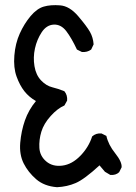

<svg xmlns="http://www.w3.org/2000/svg" viewBox="-20 -741 540 764"><path d="M207 3.9Q156.2 0 124 -27.8Q91.8 -55.7 74.2 -90.8Q56.6 -126 60.5 -172.9Q64.5 -219.7 79.1 -261.7Q93.8 -303.7 123 -338.9Q95.7 -354.5 77.1 -377.9Q58.6 -401.4 45.9 -436.5Q33.2 -471.7 37.1 -520Q41 -568.4 58.6 -607.4Q76.2 -646.5 101.6 -676.8Q127 -707 154.3 -714.8Q181.6 -722.7 219.2 -719.7Q256.8 -716.8 291 -676.8Q325.2 -636.7 337.9 -614.3Q350.6 -591.8 352.5 -564.5L342.8 -543.9Q327.1 -532.2 305.7 -534.2L286.1 -543.9Q264.6 -589.8 243.7 -617.2Q222.7 -644.5 193.8 -643.1Q165 -641.6 146 -612.8Q127 -584 119.1 -548.3Q111.3 -512.7 117.2 -477.5Q123 -442.4 143.6 -420.9Q164.1 -399.4 188.5 -393.6Q212.9 -387.7 236.3 -377.9Q249 -362.3 247.1 -340.8L236.3 -321.3Q209 -309.6 181.6 -279.3Q154.3 -249 144.5 -216.8Q134.8 -184.6 136.7 -152.3Q138.7 -120.1 164.1 -98.6Q189.5 -77.1 228 -82Q266.6 -86.9 299.8 -121.1Q333 -155.3 346.7 -198.2Q362.3 -211.9 383.8 -210L403.3 -200.2Q411.1 -165 438.5 -130.9Q465.8 -96.7 463.9 -75.2L454.1 -55.7Q440.4 -43 418.9 -44.9L397.5 -57.6L376 -83Q315.4 -27.3 281.2 -12.7Q247.1 2 207 3.9Z"/></svg>

Font: NaikaiFont
Style: Regular-Lite
Weight: 400
Version: Version 1.67